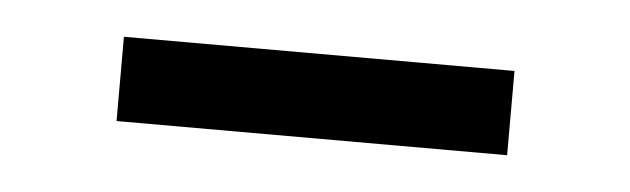

<svg xmlns="http://www.w3.org/2000/svg" viewBox="-24 -344 469 143"><g transform="rotate(5 211.0 -272.5)"><path d="M65 -241V-304H357V-241Z"/></g></svg>

Font: Oxford Sans
Style: Regular
Weight: 400
Designer: Matt McInerney, Pablo Impallari, Rodrigo Fuenzalida
Foundry: Matt McInerney, Pablo Impallari, Rodrigo Fuenzalida
Version: Version 3.000g; ttfautohint (v1.5) -l 8 -r 28 -G 28 -x 14 -D